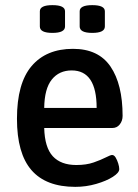

<svg xmlns="http://www.w3.org/2000/svg" viewBox="-20 -720 537 747"><path d="M273 7Q159 7 102.5 -58Q46 -123 46 -258Q46 -396 103 -463Q160 -530 264 -530Q363 -530 410 -461Q457 -392 457 -269Q457 -250 446 -236Q435 -222 417 -222H152Q154 -146 185.5 -112Q217 -78 277 -78Q316 -78 344.5 -88Q373 -98 391.5 -107.5Q410 -117 416 -117Q424 -117 430 -107Q436 -97 440 -84Q444 -71 444 -62Q444 -48 419 -32Q394 -16 354.5 -4.5Q315 7 273 7ZM152 -300H356Q356 -446 259 -446Q210 -446 181.5 -410.5Q153 -375 152 -300ZM339 -592Q290 -592 290 -617V-676Q290 -700 339 -700Q388 -700 388 -676V-617Q388 -592 339 -592ZM184 -592Q135 -592 135 -617V-676Q135 -700 184 -700Q233 -700 233 -676V-617Q233 -592 184 -592Z"/></svg>

Font: Asap Semi Condensed Medium
Style: Regular
Weight: 500
Width: 4
Designer: Pablo Cosgaya
Foundry: Omnibus-Type
Version: Version 3.001; ttfautohint (v1.8.4.7-5d5b)